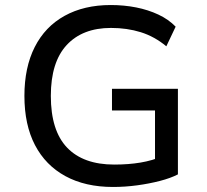

<svg xmlns="http://www.w3.org/2000/svg" viewBox="-20 -734 824 763"><path d="M429 9Q319 9 240 -34Q161 -77 119 -157.5Q77 -238 77 -353Q77 -466 118 -547Q159 -628 236.5 -671Q314 -714 420 -714Q473 -714 521 -704.5Q569 -695 609.5 -676Q650 -657 678 -628L641 -550Q594 -589 539.5 -606Q485 -623 421 -623Q308 -623 245 -555Q182 -487 182 -353Q182 -215 246.5 -147.5Q311 -80 434 -80Q491 -80 538.5 -88Q586 -96 625 -113L596 -58V-295H425V-381H687V-41Q658 -26 615.5 -15Q573 -4 525 2.5Q477 9 429 9Z"/></svg>

Font: Nunito Sans 12pt ExtraLight 7pt Medium
Style: Regular
Weight: 500
Version: Version 3.101;gftools[0.9.27]